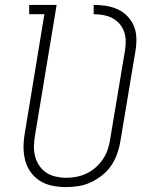

<svg xmlns="http://www.w3.org/2000/svg" viewBox="-20 -755 640 783"><path d="M249 8Q221 8 193.5 2.5Q166 -3 143.5 -17Q121 -31 105.5 -52.5Q90 -74 83 -100Q76 -126 76 -154.5Q76 -183 81 -211L161 -697H99V-735H211L123 -204Q119 -182 118.5 -160Q118 -138 123 -118Q128 -98 139.5 -80.5Q151 -63 168 -51.5Q185 -40 206.5 -35Q228 -30 249 -30Q271 -30 292 -34Q313 -38 333 -47.5Q353 -57 370 -72Q387 -87 399.5 -105.5Q412 -124 419 -144.5Q426 -165 429 -186L490 -551Q493 -571 492.5 -590.5Q492 -610 485.5 -627.5Q479 -645 466.5 -659Q454 -673 437.5 -681.5Q421 -690 401.5 -693.5Q382 -697 362 -697V-735Q388 -735 413 -731Q438 -727 460 -717Q482 -707 499 -689.5Q516 -672 525.5 -650Q535 -628 536 -602Q537 -576 533 -551L471 -179Q467 -154 458 -128.5Q449 -103 434 -80.5Q419 -58 397 -40.5Q375 -23 350.5 -11.5Q326 0 300 4Q274 8 249 8Z"/></svg>

Font: Iosevka Curly Slab XLtEx
Style: Italic
Weight: 200
Width: 7
Italic angle: -9°
Monospace: yes
Designer: Belleve Invis
Foundry: Belleve Invis
Version: Version 11.1.0; ttfautohint (v1.8.3)